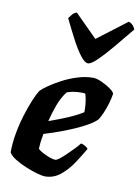

<svg xmlns="http://www.w3.org/2000/svg" viewBox="-88 -851 665 910"><g transform="rotate(10 244.5 -395.5)"><path d="M192 0Q180 0 155 -7Q130 -14 100.5 -26Q71 -38 46.5 -53Q22 -68 13 -84Q13 -128 21.5 -175.5Q30 -223 43.5 -266.5Q57 -310 71 -343.5Q85 -377 96 -394Q106 -405 131 -422.5Q156 -440 190 -458Q224 -476 262.5 -488Q301 -500 338 -500Q354 -500 378.5 -489Q403 -478 422.5 -464Q442 -450 443 -441Q440 -421 432.5 -395Q425 -369 415 -346Q405 -323 396 -310Q378 -291 336.5 -269.5Q295 -248 245 -229Q195 -210 151 -197Q145 -164 144 -152.5Q143 -141 142 -124Q148 -117 164.5 -108Q181 -99 199 -92.5Q217 -86 227 -86Q234 -86 247.5 -96.5Q261 -107 277.5 -123Q294 -139 309.5 -155Q325 -171 334 -183Q343 -183 355 -175.5Q367 -168 369 -163Q350 -130 325 -92Q300 -54 267 -27Q234 0 192 0ZM163 -261Q212 -278 254 -296Q296 -314 324 -332V-345Q324 -364 321 -384.5Q318 -405 313 -420Q307 -421 301.5 -421Q296 -421 290 -421Q255 -421 225 -410Q202 -380 187.5 -341Q173 -302 163 -261ZM300 -563Q285 -563 264 -590Q243 -617 219.5 -661.5Q196 -706 171 -758Q179 -769 186.5 -778Q194 -787 207 -791L315 -683L457 -791Q470 -787 478 -777.5Q486 -768 489 -759Q447 -707 409 -662Q371 -617 343 -590Q315 -563 300 -563Z"/></g></svg>

Font: Texturina Black
Style: Italic
Weight: 900
Italic angle: -11°
Designer: Guillermo Torres Carreño
Foundry: Omnibus-Type
Version: Version 1.002; ttfautohint (v1.8.3)